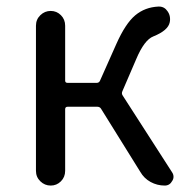

<svg xmlns="http://www.w3.org/2000/svg" viewBox="-20 -577 596 597"><path d="M360.4 -293Q357.4 -286.1 361.3 -280.3L514.6 -42Q519.5 -35.2 519.5 -27.3Q519.5 -20.5 515.6 -14.6Q507.8 0 492.2 0Q468.8 0 448.2 -11.2Q427.7 -22.5 416 -43L293.9 -239.3Q290 -245.1 282.2 -245.1H190.4Q182.6 -245.1 182.6 -237.3V-45.9Q182.6 -26.4 169.4 -13.2Q156.2 0 137.7 0Q119.1 0 105.5 -13.2Q91.8 -26.4 91.8 -45.9V-497.1Q91.8 -516.6 105.5 -529.8Q119.1 -543 137.7 -543Q156.2 -543 169.4 -529.8Q182.6 -516.6 182.6 -497.1V-326.2Q182.6 -319.3 190.4 -319.3H280.3Q288.1 -319.3 291 -326.2L341.8 -440.4Q370.1 -503.9 400.4 -529.3Q430.7 -554.7 472.7 -556.6Q473.6 -556.6 474.6 -556.6Q491.2 -556.6 501 -542Q508.8 -531.2 508.8 -517.6Q508.8 -512.7 507.8 -507.8Q502.9 -482.4 457 -463.9Q428.7 -453.1 403.3 -392.6Z"/></svg>

Font: Gen Jyuu Gothic P Regular
Style: Regular
Weight: 400
Designer: [Source Han Sans]
Ryoko NISHIZUKA  (kana & ideographs); Paul D. Hunt (Latin, Greek & Cyrillic); Wenlong ZHANG  (bopomofo
Version: Version 1.002.20150607